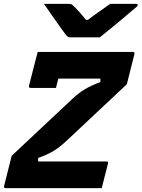

<svg xmlns="http://www.w3.org/2000/svg" viewBox="-36 -967 728 987"><path d="M487 0H-7Q-18 0 -15 -11L24 -166Q101 -238 178 -310.5Q255 -383 333 -456Q367 -488 399 -507.5Q431 -527 480 -545V-563H264Q260 -550 257 -537Q254 -524 252 -515H122Q111 -515 113 -526Q119 -548 127 -580.5Q135 -613 143.5 -645.5Q152 -678 158 -700H647Q657 -700 655 -689L616 -534Q539 -461 461.5 -389Q384 -317 307 -244Q272 -211 240 -191.5Q208 -172 160 -155V-137H511Q522 -137 519 -126Q511 -93 503 -63Q495 -33 487 0ZM477 -775H324Q317 -775 312.5 -778Q308 -781 298 -794Q290 -805 272 -830Q254 -855 232 -886.5Q210 -918 190 -947H317Q328 -947 331.5 -945Q335 -943 342 -937Q352 -927 368 -909.5Q384 -892 406 -865Q410 -865 416 -865Q450 -891 478.5 -910.5Q507 -930 530 -947H663Q673 -947 672 -940Q671 -936 666.5 -932Q662 -928 645 -914Q624 -896 593.5 -870.5Q563 -845 532 -819.5Q501 -794 477 -775Z"/></svg>

Font: Recursive Sn Lnr St XBd
Style: Italic
Weight: 800
Italic angle: -15°
Version: Version 1.079;hotconv 1.0.112;makeotfexe 2.5.65598; ttfautoh